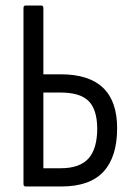

<svg xmlns="http://www.w3.org/2000/svg" viewBox="-20 -675 476 695"><path d="M73 0Q65 0 65 -9V-646Q65 -655 73 -655H129Q137 -655 137 -646V-406H200Q404 -406 404 -211Q404 -107 354.5 -53.5Q305 0 202 0ZM137 -66H200Q268 -66 300 -101Q332 -136 332 -211Q331 -280 300 -310Q269 -340 200 -340H137Z"/></svg>

Font: Sofia Sans Cond
Style: Regular
Weight: 400
Width: 3
Designer: Botio Nikoltchev, Ani Petrova
Foundry: lettersoup
Version: Version 4.100; ttfautohint (v1.8.3)